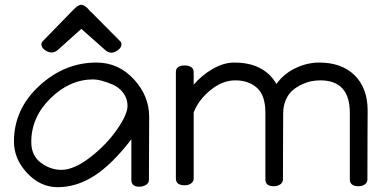

<svg xmlns="http://www.w3.org/2000/svg" viewBox="-20 -770 1602 798"><path d="M38 -182Q38 -316 143 -413Q248 -510 381 -510Q472 -510 536 -441Q600 -372 600 -284L599 -22Q599 -9 586.5 -1.5Q574 6 559 6Q526 6 526 -22V-191Q445 -86 371.5 -39Q298 8 220 8Q148 8 93 -50.5Q38 -109 38 -182ZM110 -180Q110 -123 150 -93.5Q190 -64 235 -64Q287 -64 354 -115.5Q421 -167 465.5 -230.5Q510 -294 510 -330Q510 -360 492.5 -383.5Q475 -407 449.5 -418Q424 -429 403 -434.5Q382 -440 368 -440Q270 -440 190 -361.5Q110 -283 110 -180ZM152 -586Q152 -592 156 -597L271 -715Q274 -718 279.5 -724Q285 -730 288 -732.5Q291 -735 295.5 -739Q300 -743 303 -745Q306 -747 310 -748.5Q314 -750 318 -750Q322 -750 326.5 -748Q331 -746 336.5 -742Q342 -738 345 -734.5Q348 -731 354 -724L364 -715L481 -597Q485 -593 485 -586Q485 -573 470.5 -562Q456 -551 443 -551Q428 -551 414 -565L318 -650L223 -565Q210 -552 195 -552Q180 -552 166 -562.5Q152 -573 152 -586Z M711 -28V-471Q711 -498 749 -498Q764 -498 774.5 -491Q785 -484 785 -471V-418Q817 -456 863 -483Q909 -510 954 -510Q1077 -510 1129 -421Q1160 -464 1208.5 -487Q1257 -510 1307 -510Q1400 -510 1454 -457Q1508 -404 1508 -310Q1508 -301 1507.5 -211.5Q1507 -122 1507 -24Q1507 -11 1496 -3.5Q1485 4 1471 4Q1434 4 1434 -24V-301Q1434 -436 1311 -436Q1293 -436 1274.5 -432.5Q1256 -429 1234.5 -419Q1213 -409 1196 -394.5Q1179 -380 1168 -355Q1157 -330 1157 -299Q1157 -260 1156.5 -200Q1156 -140 1156 -24Q1156 -11 1144.5 -3.5Q1133 4 1118 4Q1083 4 1083 -24V-301Q1083 -374 1048 -405Q1013 -436 958 -436Q905 -436 855.5 -396Q806 -356 785 -303V-28Q785 -15 774 -7.5Q763 0 748 0Q711 0 711 -28Z"/></svg>

Font: Happy Monkey
Style: Regular
Weight: 400
Version: Version 1.001